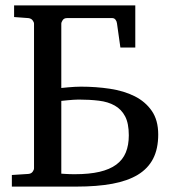

<svg xmlns="http://www.w3.org/2000/svg" viewBox="-20 -691 645 711"><path d="M457 -189.9Q457 -233.9 443.4 -260Q429.7 -286.1 405 -300Q380.4 -314 346.2 -318.1Q312 -322.3 271 -322.3Q262.7 -322.3 251.7 -321.5Q240.7 -320.8 231 -319.8Q219.2 -318.4 207 -317.4V-47.9Q214.4 -47.4 223.1 -46.9Q230.5 -46.4 239.3 -46.1Q248 -45.9 257.8 -45.9Q310.5 -45.9 348.4 -54.7Q386.2 -63.5 410.4 -81.3Q434.6 -99.1 445.8 -126.2Q457 -153.3 457 -189.9ZM565.9 -192.9Q565.9 -140.1 547.1 -103.5Q528.3 -66.9 490.5 -43.9Q452.6 -21 396 -10.5Q339.4 0 263.2 0H23.9V-43L85 -46.9Q95.7 -47.9 100.8 -54.9Q106 -62 106 -67.9V-603Q106 -608.9 100.8 -615.7Q95.7 -622.6 85 -624L32.2 -627.9V-670.9H481V-515.1H425.8L413.1 -605Q412.1 -612.8 407.5 -618.4Q402.8 -624 396 -624H228Q217.3 -624 212.2 -616.5Q207 -608.9 207 -603V-365.2Q220.2 -366.2 232.9 -367.7Q244.1 -368.7 256.6 -369.4Q269 -370.1 279.8 -370.1Q335.4 -370.1 387.2 -362.3Q439 -354.5 478.5 -334.7Q518.1 -314.9 542 -280.5Q565.9 -246.1 565.9 -192.9Z"/></svg>

Font: Charis SIL Eur
Style: Regular
Weight: 400
Foundry: SIL International
Version: Version 5.000